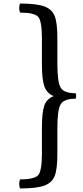

<svg xmlns="http://www.w3.org/2000/svg" viewBox="-20 -890 466 1081"><path d="M216 -172Q216 -255 229 -294Q242 -333 282 -349Q243 -365 229.5 -404.5Q216 -444 216 -527V-674Q216 -770 195.5 -794.5Q175 -819 93 -819Q83 -846 93 -870Q186 -870 229.5 -854Q273 -838 288 -799.5Q303 -761 303 -677V-530Q303 -430 321 -397.5Q339 -365 406 -365Q412 -351 406 -334H399Q337 -333 320 -300Q303 -267 303 -169V-22Q303 62 288 100.5Q273 139 229.5 155Q186 171 93 171Q83 146 93 120Q175 120 195.5 95.5Q216 71 216 -25V-172Z"/></svg>

Font: Adamina
Style: Regular
Weight: 400
Designer: Cyreal (www.cyreal.org)
Foundry: Cyreal
Version: Version 1.011